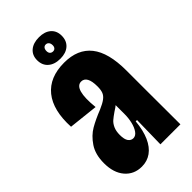

<svg xmlns="http://www.w3.org/2000/svg" viewBox="-222 -753 823 823"><g transform="rotate(-45 190.0 -341.0)"><path d="M10.3 -113.7Q10.3 -167 33.5 -201.3Q56.7 -235.7 87.3 -253.5Q118 -271.3 160.8 -288.2Q187.2 -299.5 200.6 -309.7Q214 -319.8 218.8 -332.6Q223.7 -345.3 223.7 -366.3Q223.7 -398.5 214.8 -414.6Q205.8 -430.7 188.8 -430.7Q166 -430.7 157.5 -400.3Q149 -370 155.3 -309.5L21.2 -324.2Q15.7 -428.3 60.4 -483.9Q105.2 -539.5 194.5 -539.5Q276.5 -539.5 318 -487.3Q359.5 -435.2 359.5 -327V-201.8Q359.7 -133.5 359.8 -99.9Q359.8 -66.3 360 0H238.7Q240.2 -72.7 241.5 -144.5H233.5Q228.8 -93.5 213.2 -58.6Q197.5 -23.7 172.7 -6Q147.8 11.7 115.3 11.7Q68.2 11.7 39.2 -22Q10.3 -55.7 10.3 -113.7ZM221.8 -199.3V-263L244.8 -279.5Q236.2 -266.7 225.3 -257.3Q214.5 -248 198.5 -238.2Q180 -225.5 169.3 -216.2Q158.7 -207 151.3 -190.9Q144 -174.8 144 -151.3Q144 -124.3 152.9 -112.2Q161.8 -100.2 175.2 -100.2Q189.8 -100.2 200.4 -115.1Q211 -130 216.4 -152.8Q221.8 -175.7 221.8 -199.3ZM119.8 -628.6Q119.8 -658.5 140.1 -675.7Q160.4 -692.8 195.2 -692.8Q229.2 -692.8 249.1 -675.7Q269 -658.5 269 -628.5Q269 -597.5 249.1 -580Q229.2 -562.5 195.3 -562.5Q160.5 -562.5 140.2 -580.1Q119.8 -597.7 119.8 -628.6ZM212.8 -626.8Q212.8 -637.6 207.6 -644Q202.3 -650.3 193.5 -650.3Q185.7 -650.3 180.8 -644.4Q176 -638.5 176 -627.7Q176 -617.7 181.2 -612.3Q186.5 -606.8 195.3 -606.8Q203.2 -606.8 208 -612.2Q212.8 -617.7 212.8 -626.8Z"/></g></svg>

Font: Bricolage Grotesque 96pt Condensed ExBd
Style: Regular
Weight: 800
Width: 3
Designer: Mathieu Triay
Foundry: Atelier Triay
Version: Version 1.001;Glyphs 3.2 (3207)